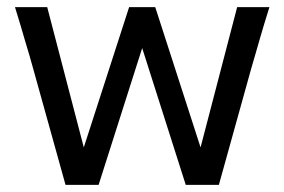

<svg xmlns="http://www.w3.org/2000/svg" viewBox="-20 -518 797 538"><path d="M415 -498 542 -105 644.5 -498H734.9Q726.1 -470.2 719.5 -448Q712.9 -425.8 707 -405.5Q701.2 -385.3 695.6 -366Q689.9 -346.7 683.6 -324.7L593.3 0H500.5L378.4 -383.3L256.3 0H163.6L73.2 -324.7Q67.9 -344.2 62.3 -363.3Q56.6 -382.3 50.5 -402.8Q44.4 -423.3 37.6 -446.8Q30.8 -470.2 22 -498H112.3L214.8 -105L341.8 -498Z"/></svg>

Font: Andika CyrE
Style: Regular
Weight: 400
Designer: Victor Gaultney, Annie Olsen, Julie Remington, Don Collingsworth, Eric Hays, Becca Hirsbrunner
Foundry: SIL International
Version: Version 5.000